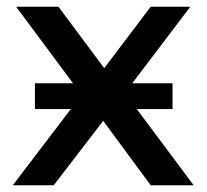

<svg xmlns="http://www.w3.org/2000/svg" viewBox="-20 -552 616 572"><path d="M18 0 191 -227H84V-304H197.5L28 -532H154L290.5 -349L429 -532H547L374 -304H494V-227H387.5L557 0H429L287.5 -192L140 0Z"/></svg>

Font: Argentum Sans
Style: Regular
Weight: 400
Designer: Julieta Ulanovsky, Owen Earl, Chris M. Simpson, Rasmus Andersson, Cristiano Sobral
Foundry: The Argentum Sans Project Authors
Version: Version 3.135; ttfautohint (v1.8.4.7-5d5b-dirty)